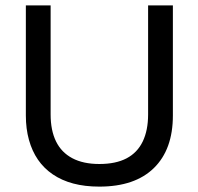

<svg xmlns="http://www.w3.org/2000/svg" viewBox="-20 -680 737 713"><path d="M349 13Q295 13 252 1.5Q209 -10 176 -32.5Q143 -55 121 -87Q99 -119 87.5 -160.5Q76 -202 76 -251V-660H168V-255Q168 -196 188 -155Q208 -114 248.5 -92.5Q289 -71 349 -71Q410 -71 450 -92Q490 -113 510 -154.5Q530 -196 530 -255V-660H622V-251Q622 -125 551.5 -56Q481 13 349 13Z"/></svg>

Font: Bricolage Grotesque 28pt
Style: Regular
Weight: 400
Version: Version 1.001;gftools[0.9.33.dev8+g029e19f]